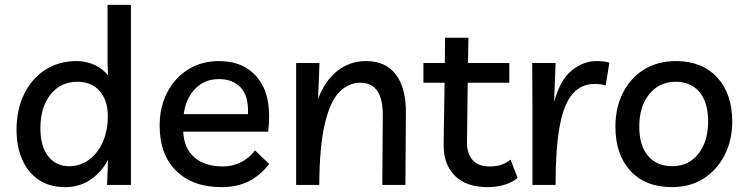

<svg xmlns="http://www.w3.org/2000/svg" viewBox="-20 -760 3076 789"><path d="M518 -740V0H420L424 -103Q396 -51 351 -21Q306 9 248 9Q183 9 138.5 -21.5Q94 -52 71 -105Q48 -158 48 -227Q48 -310 79.5 -374Q111 -438 166.5 -473.5Q222 -509 294 -509Q335 -509 369 -493Q403 -477 424 -450L422 -501V-740ZM298 -424Q229 -424 187.5 -371.5Q146 -319 146 -233Q146 -159 178 -118Q210 -77 264 -77Q309 -77 345 -103Q381 -129 402 -175.5Q423 -222 423 -282Q423 -348 389.5 -386Q356 -424 298 -424Z M890 9Q772 9 704 -58Q636 -125 636 -243Q636 -321 667.5 -381Q699 -441 754 -475Q809 -509 879 -509Q987 -509 1043 -434.5Q1099 -360 1082 -219H733Q736 -151 778.5 -113.5Q821 -76 897 -76Q934 -76 968.5 -92.5Q1003 -109 1028 -142L1086 -86Q1051 -40 1003 -15.5Q955 9 890 9ZM880 -435Q819 -435 781 -394Q743 -353 735 -291H999Q1002 -367 968.5 -401Q935 -435 880 -435Z M1197 0V-501H1293L1287 -353Q1315 -428 1366 -468.5Q1417 -509 1485 -509Q1565 -509 1607 -453.5Q1649 -398 1648 -294L1646 0H1551L1553 -285Q1554 -420 1461 -420Q1412 -420 1374.5 -382Q1337 -344 1315 -252Q1293 -160 1292 0Z M1984 9Q1895 9 1848.5 -38.5Q1802 -86 1803 -165L1807 -420H1720V-501H1808L1809 -605H1905L1903 -501H2073V-420H1902L1899 -173Q1899 -129 1922 -102.5Q1945 -76 1993 -76Q2016 -76 2036 -81.5Q2056 -87 2078 -104L2107 -29Q2085 -10 2052.5 -0.5Q2020 9 1984 9Z M2469 -409Q2450 -415 2423 -415Q2367 -415 2331.5 -372.5Q2296 -330 2279.5 -238.5Q2263 -147 2263 0H2168V-322L2167 -501H2263L2257 -341Q2282 -432 2329.5 -470.5Q2377 -509 2431 -509Q2447 -509 2460.5 -507.5Q2474 -506 2484 -502Z M2758 -509Q2865 -509 2927 -442Q2989 -375 2989 -261Q2989 -184 2958 -123Q2927 -62 2871.5 -26.5Q2816 9 2742 9Q2632 9 2570.5 -58Q2509 -125 2509 -240Q2509 -317 2539.5 -378Q2570 -439 2626 -474Q2682 -509 2758 -509ZM2743 -77Q2809 -77 2849.5 -127.5Q2890 -178 2890 -261Q2890 -339 2854.5 -381.5Q2819 -424 2757 -424Q2689 -424 2648 -373Q2607 -322 2607 -240Q2607 -162 2643 -119.5Q2679 -77 2743 -77Z"/></svg>

Font: Livvic Medium
Style: Regular
Weight: 500
Designer: Jacques Le Bailly, Baron von Fonthausen
Version: Version 1.001; ttfautohint (v1.8.2)